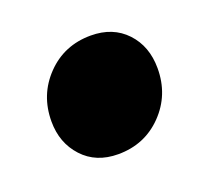

<svg xmlns="http://www.w3.org/2000/svg" viewBox="-53 -465 337 319"><g transform="rotate(-20 115.5 -305.5)"><path d="M23 -294Q23 -341 54.5 -373.5Q86 -406 133 -406Q172 -406 195.5 -381Q219 -356 219 -317Q219 -270 187.5 -237.5Q156 -205 109 -205Q70 -205 46.5 -230.5Q23 -256 23 -294Z"/></g></svg>

Font: Fira Sans Condensed Black
Style: Italic
Weight: 900
Width: 3
Italic angle: -8°
Designer: Carrois Corporate & Edenspiekermann AG
Foundry: Carrois Corporate GbR & Edenspiekermann AG
Version: Version 4.203